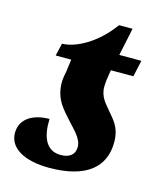

<svg xmlns="http://www.w3.org/2000/svg" viewBox="-103 -736 701 824"><g transform="rotate(15 248.0 -324.5)"><path d="M191 10C358 10 434 -58 434 -168C434 -235 402 -263 381 -289C359 -317 331 -340 331 -388C331 -397 332 -411 333 -418L340 -463H440L456 -536H358L384 -659H324C249 -556 158 -519 108 -519L95 -463H164L157 -410C155 -401 150 -375 150 -359C150 -282 192 -245 223 -209C251 -177 288 -146 288 -108C288 -74 265 -56 226 -56C156 -56 137 -121 140 -193C73 -193 12 -164 12 -97C12 -29 83 10 191 10Z"/></g></svg>

Font: Noto Serif Condensed Black
Style: Italic
Weight: 900
Width: 3
Italic angle: -12°
Designer: Monotype Design Team
Foundry: Monotype Imaging Inc.
Version: Version 2.013